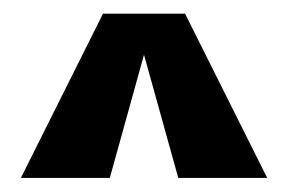

<svg xmlns="http://www.w3.org/2000/svg" viewBox="-20 -625 421 274"><path d="M361.3 -371.1H234.4L185.5 -546.9L136.7 -371.1H9.8L127 -605.5H244.1Z"/></svg>

Font: Orelega One
Style: Regular
Weight: 400
Version: Version 1.1 ; ttfautohint (v1.8.3)